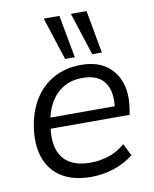

<svg xmlns="http://www.w3.org/2000/svg" viewBox="-85 -818 714 891"><g transform="rotate(-10 272.0 -372.0)"><path d="M273.3 8.9Q190.2 8.9 135.6 -24.7Q81.1 -58.4 59.2 -120.6Q37.4 -182.8 50.4 -267.3Q62.9 -344.3 98.6 -398.8Q134.3 -453.3 189.7 -482.3Q245.1 -511.3 316 -511.3Q385.3 -511.3 430.4 -481.1Q475.5 -451 494.5 -397.6Q513.4 -344.2 502.5 -273.4L498 -244H108.7L116.6 -295.2H452.9L434.9 -280.8Q447 -362.9 415.9 -406.8Q384.8 -450.7 311.5 -450.7Q258.9 -450.7 220.7 -427.5Q182.6 -404.3 159.5 -363.9Q136.5 -323.5 129.5 -271.9L126.1 -248.5Q113.5 -156.2 152.8 -106.5Q192 -56.8 281.4 -56.8Q324.6 -56.8 366.6 -70.2Q408.6 -83.6 444.7 -114.9L473.3 -57.9Q433.3 -25.8 381.1 -8.4Q328.8 8.9 273.3 8.9ZM375.8 -551.3 310.6 -752.8H384.4L421.1 -551.3ZM248 -551.3 182.8 -752.8H256.6L293.8 -551.3Z"/></g></svg>

Font: Mulish ExtraLight
Style: Italic
Weight: 200
Italic angle: -9°
Designer: Vernon Adams
Foundry: Vernon Adams
Version: Version 3.603